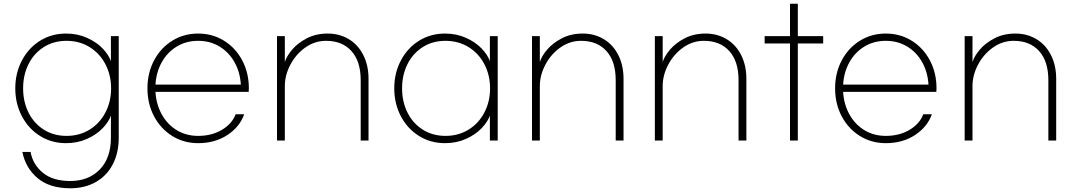

<svg xmlns="http://www.w3.org/2000/svg" viewBox="-20 -677 5762 1030"><path d="M100 138H144Q156 205 209.5 249.5Q263 294 357 294Q455 294 515 232.5Q575 171 575 62V-57Q563 -23 530.5 11Q498 45 447 68Q396 91 334 91Q257 91 195 52.5Q133 14 97.5 -53.5Q62 -121 62 -203Q62 -285 97.5 -352.5Q133 -420 195 -458.5Q257 -497 334 -497Q396 -497 447 -474Q498 -451 530.5 -417Q563 -383 575 -349V-483H617V62Q617 143 585 204.5Q553 266 494 299.5Q435 333 357 333Q246 333 181.5 278.5Q117 224 100 138ZM576 -203Q576 -274 545.5 -332.5Q515 -391 460.5 -424.5Q406 -458 337 -458Q268 -458 215 -424.5Q162 -391 133 -333Q104 -275 104 -203Q104 -131 133 -73Q162 -15 215 18.5Q268 52 337 52Q406 52 460.5 18.5Q515 -15 545.5 -73.5Q576 -132 576 -203Z M771 -203Q771 -286 806.5 -353Q842 -420 904 -458.5Q966 -497 1043 -497Q1120 -497 1182 -458.5Q1244 -420 1279.5 -353Q1315 -286 1315 -203Q1315 -189 1314 -184H814Q818 -117 848 -63Q878 -9 928.5 21.5Q979 52 1043 52Q1116 52 1170.5 19.5Q1225 -13 1244 -64H1290Q1266 4 1199.5 47.5Q1133 91 1043 91Q966 91 904 52.5Q842 14 806.5 -53Q771 -120 771 -203ZM1272 -223Q1268 -290 1238 -343.5Q1208 -397 1157.5 -427.5Q1107 -458 1043 -458Q979 -458 928.5 -427.5Q878 -397 848 -343.5Q818 -290 814 -223Z M1466 -483H1508V-344Q1517 -375 1547 -410.5Q1577 -446 1626 -471.5Q1675 -497 1738 -497Q1801 -497 1851 -467Q1901 -437 1929 -381.5Q1957 -326 1957 -254V77H1915V-247Q1915 -348 1865.5 -403Q1816 -458 1729 -458Q1669 -458 1618.5 -422.5Q1568 -387 1538 -330.5Q1508 -274 1508 -215V77H1466Z M2095 -203Q2095 -285 2130.5 -352.5Q2166 -420 2228 -458.5Q2290 -497 2367 -497Q2429 -497 2480 -474Q2531 -451 2563.5 -417Q2596 -383 2608 -349V-483H2650V77H2608V-57Q2596 -23 2563.5 11Q2531 45 2480 68Q2429 91 2367 91Q2290 91 2228 52.5Q2166 14 2130.5 -53.5Q2095 -121 2095 -203ZM2609 -203Q2609 -274 2578.5 -332.5Q2548 -391 2493.5 -424.5Q2439 -458 2370 -458Q2301 -458 2248 -424.5Q2195 -391 2166 -333Q2137 -275 2137 -203Q2137 -131 2166 -73Q2195 -15 2248 18.5Q2301 52 2370 52Q2439 52 2493.5 18.5Q2548 -15 2578.5 -73.5Q2609 -132 2609 -203Z M2834 -483H2876V-344Q2885 -375 2915 -410.5Q2945 -446 2994 -471.5Q3043 -497 3106 -497Q3169 -497 3219 -467Q3269 -437 3297 -381.5Q3325 -326 3325 -254V77H3283V-247Q3283 -348 3233.5 -403Q3184 -458 3097 -458Q3037 -458 2986.5 -422.5Q2936 -387 2906 -330.5Q2876 -274 2876 -215V77H2834Z M3493 -483H3535V-344Q3544 -375 3574 -410.5Q3604 -446 3653 -471.5Q3702 -497 3765 -497Q3828 -497 3878 -467Q3928 -437 3956 -381.5Q3984 -326 3984 -254V77H3942V-247Q3942 -348 3892.5 -403Q3843 -458 3756 -458Q3696 -458 3645.5 -422.5Q3595 -387 3565 -330.5Q3535 -274 3535 -215V77H3493Z M4396 -444H4260V77H4218V-444H4082V-483H4218V-657H4260V-483H4396Z M4460 -203Q4460 -286 4495.5 -353Q4531 -420 4593 -458.5Q4655 -497 4732 -497Q4809 -497 4871 -458.5Q4933 -420 4968.5 -353Q5004 -286 5004 -203Q5004 -189 5003 -184H4503Q4507 -117 4537 -63Q4567 -9 4617.5 21.5Q4668 52 4732 52Q4805 52 4859.5 19.5Q4914 -13 4933 -64H4979Q4955 4 4888.5 47.5Q4822 91 4732 91Q4655 91 4593 52.5Q4531 14 4495.5 -53Q4460 -120 4460 -203ZM4961 -223Q4957 -290 4927 -343.5Q4897 -397 4846.5 -427.5Q4796 -458 4732 -458Q4668 -458 4617.5 -427.5Q4567 -397 4537 -343.5Q4507 -290 4503 -223Z M5155 -483H5197V-344Q5206 -375 5236 -410.5Q5266 -446 5315 -471.5Q5364 -497 5427 -497Q5490 -497 5540 -467Q5590 -437 5618 -381.5Q5646 -326 5646 -254V77H5604V-247Q5604 -348 5554.5 -403Q5505 -458 5418 -458Q5358 -458 5307.5 -422.5Q5257 -387 5227 -330.5Q5197 -274 5197 -215V77H5155Z"/></svg>

Font: Gmarket Sans TTF Light
Style: Regular
Weight: 300
Designer: Creative Director : Sungho Lee; Art Director : Kiwoong Choi; Project Manager : Sori Yang, Jongwook Yoon; Font Designer :
Foundry: Sandoll Inc.
Version: Version 1.000;hotconv 1.0.109;makeotfexe 2.5.65596